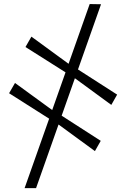

<svg xmlns="http://www.w3.org/2000/svg" viewBox="-20 -788 639 972"><path d="M104.5 164.5 434 -767.5 491.5 -766.5 162.5 164.5ZM460.5 -23 267 -164.5 231.5 -185.5 26 -316 56 -368 251.5 -225.5 285 -207 490 -75ZM543.5 -257 350 -398.5 314.5 -420 109 -550 139 -602.5 334 -460 367.5 -441 573 -309Z"/></svg>

Font: Merriweather 96pt Light
Style: Regular
Weight: 300
Version: Version 2.100